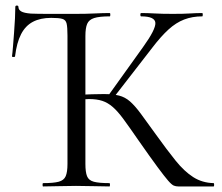

<svg xmlns="http://www.w3.org/2000/svg" viewBox="-20 -672 799 692"><path d="M135.4 0Q133.4 0 133.4 -6Q133.4 -12 135.4 -12Q172.6 -12 191.5 -17Q210.4 -22 216.8 -37Q223.2 -52 223.2 -81V-544Q223.2 -573.8 220.1 -587.1Q217 -600.4 204.7 -604Q192.4 -607.6 164.6 -607.6Q125.6 -607.6 98.6 -593.4Q71.6 -579.2 55.9 -548.7Q40.2 -518.2 34.2 -468.8Q34.2 -466.6 28.7 -466.6Q23.2 -466.6 23.2 -468.8Q25 -481 26.8 -504.2Q28.6 -527.4 30.7 -554.3Q32.8 -581.2 34 -606Q35.2 -630.8 35.2 -647Q35.2 -652 40.8 -652Q46.4 -652 46.4 -647Q46.4 -637 56.3 -631Q66.2 -625 91.4 -623Q115.4 -622 153.1 -622Q190.8 -622 253.4 -622Q290.6 -622 321.1 -623.5Q351.6 -625 375.6 -625Q377.6 -625 377.6 -619Q377.6 -613 375.6 -613Q338.2 -613 319.4 -607Q300.6 -601 294.2 -586Q287.8 -571 287.8 -542V-81Q287.8 -52 293.7 -37Q299.6 -22 318.1 -17Q336.6 -12 374.4 -12Q376.4 -12 376.4 -6Q376.4 0 374.4 0Q349.6 0 319.4 -1Q289.2 -2 253.8 -2Q221 -2 190.4 -1Q159.8 0 135.4 0ZM622.8 0Q614 0 606.5 -3Q599 -6 585.9 -21Q572.8 -36 547.3 -70.5Q521.8 -105 477.8 -168Q446.8 -213 425.5 -242Q404.2 -271 386.3 -286.5Q368.4 -302 348.6 -308.5Q328.8 -315 300.6 -315Q290.8 -315 280 -314Q269.2 -313 257.4 -312L255.6 -330Q318.8 -333 354 -333Q387.2 -333 409 -327.5Q430.8 -322 448.5 -306.5Q466.2 -291 487.3 -262.5Q508.4 -234 541.4 -188Q581.4 -132.2 612.8 -93.2Q644.2 -54.2 676.5 -33.6Q708.8 -13 749.8 -12Q751.8 -12 751.8 -6Q751.8 0 749.8 0ZM387 -317 369.2 -326 495.2 -501.8Q541.6 -566.2 540 -589.6Q538.4 -613 488.8 -613Q485.8 -613 485.8 -619Q485.8 -625 488.8 -625Q511.8 -625 537.5 -623.5Q563.2 -622 603.2 -622Q642 -622 664.9 -623.5Q687.8 -625 708.8 -625Q710.8 -625 710.8 -619Q710.8 -613 708.8 -613Q673.4 -613 643.9 -601.7Q614.4 -590.4 587.3 -565.7Q560.2 -541 529.6 -501Z"/></svg>

Font: Cormorant Infant Light
Style: Regular
Weight: 300
Designer: Christian Thalmann (Catharsis Fonts)
Foundry: Catharsis Fonts
Version: Version 4.001